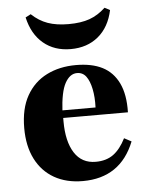

<svg xmlns="http://www.w3.org/2000/svg" viewBox="-49 -678 560 729"><g transform="rotate(-5 231.0 -313.0)"><path d="M237.9 11.3Q175 11.3 129 -14.9Q83.1 -41.1 58.1 -90.3Q33.1 -139.5 33.1 -208.1Q33.1 -282.3 60.9 -331.5Q88.7 -380.6 137.5 -405.2Q186.3 -429.8 249.2 -429.8Q309.7 -429.8 350 -409.3Q390.3 -388.7 411.3 -345.2Q432.3 -301.6 430.6 -233.9H140.3L138.7 -262.9H309.7Q311.3 -302.4 304.8 -333.5Q298.4 -364.5 285.5 -381.9Q272.6 -399.2 250.8 -399.2Q223.4 -399.2 205.2 -366.1Q187.1 -333.1 183.1 -258.1L184.7 -254Q183.9 -247.6 183.9 -240.3Q183.9 -233.1 183.9 -221Q183.9 -144.4 211.7 -100.8Q239.5 -57.3 292.7 -57.3Q333.1 -57.3 360.1 -77Q387.1 -96.8 407.3 -137.1L434.7 -122.6Q408.1 -55.6 358.9 -22.2Q309.7 11.3 237.9 11.3ZM235.5 -491.9Q173.4 -491.9 131.5 -527Q89.5 -562.1 75 -626.6L95.2 -637.1Q123.4 -610.5 156.5 -598.8Q189.5 -587.1 235.5 -587.1Q283.1 -587.1 315.7 -598.8Q348.4 -610.5 376.6 -637.1L396.8 -626.6Q383.1 -562.1 340.7 -527Q298.4 -491.9 235.5 -491.9Z"/></g></svg>

Font: Playfair 5pt SemiExpanded Light Black
Style: Regular
Weight: 900
Version: Version 2.203